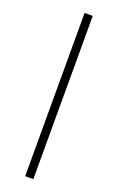

<svg xmlns="http://www.w3.org/2000/svg" viewBox="-149 -800 515 840"><g transform="rotate(20 108.5 -380.0)"><path d="M128 0H90V-760H128Z"/></g></svg>

Font: Noto Sans Bengali UI ExtraLight
Style: Regular
Weight: 200
Designer: Jelle Bosma - Monotype Design Team
Foundry: Monotype Imaging Inc.
Version: Version 2.003; ttfautohint (v1.8.4.7-5d5b)